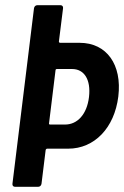

<svg xmlns="http://www.w3.org/2000/svg" viewBox="-20 -720 478 740"><path d="M287 -555H212C209 -555 207 -557 207 -560L223 -688C224 -695 220 -700 213 -700H124C117 -700 112 -695 111 -688L28 -12C27 -5 31 0 38 0H127C134 0 139 -5 140 -12L156 -142C157 -145 159 -147 162 -147H243C344 -147 421 -227 436 -348C451 -471 391 -555 287 -555ZM231 -240H173C170 -240 168 -242 169 -245L194 -449C194 -452 196 -454 199 -454H258C304 -454 331 -414 323 -346C315 -279 278 -240 231 -240Z"/></svg>

Font: Barlow Condensed SemiBold
Style: Italic
Weight: 600
Width: 3
Italic angle: -7°
Designer: Jeremy Tribby
Foundry: Tribby Type
Version: Version 1.422;hotconv 1.0.109;makeotfexe 2.5.65596